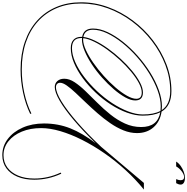

<svg xmlns="http://www.w3.org/2000/svg" viewBox="-84 -1046 1579 1618"><g transform="rotate(90 705.0 -237.5)"><path d="M1401 262Q1401 147 1351 40L1360 35Q1411 144 1411 263Q1411 344 1385.5 404.5Q1360 465 1313.5 498.5Q1267 532 1204 532Q1128 532 1067.5 486Q1007 440 972 360.5Q937 281 937 181Q937 62 978 -41Q1019 -144 1104 -255Q1000 -148 908.5 -70.5Q817 7 745.5 48.5Q674 90 630 90Q599 90 579.5 68Q560 46 560 10Q560 -33 589.5 -77.5Q619 -122 665 -169.5Q711 -217 763.5 -269.5Q816 -322 862 -379.5Q908 -437 937.5 -501.5Q967 -566 967 -638Q967 -777 843 -799Q871 -743 871 -652Q871 -589 846 -519.5Q821 -450 777 -382Q733 -314 676 -253.5Q619 -193 555 -146Q491 -99 426.5 -72Q362 -45 302 -45Q256 -45 231.5 -68Q207 -91 207 -133Q207 -137 207 -141Q137 -153 137 -232Q137 -290 167 -354.5Q197 -419 249 -484.5Q301 -550 367.5 -609Q434 -668 507.5 -714Q581 -760 654.5 -786.5Q728 -813 793 -813Q809 -813 825 -811Q778 -883 664 -883Q551 -883 443.5 -842Q336 -801 242 -728.5Q148 -656 77 -561Q6 -466 -34 -356.5Q-74 -247 -74 -132Q-74 -18 -35 74Q4 166 77 232Q150 298 252.5 333Q355 368 482 368Q581 368 677.5 347Q774 326 853 287L856 297Q776 336 678 357Q580 378 482 378Q353 378 249 342Q145 306 70.5 239Q-4 172 -44 78Q-84 -16 -84 -132Q-84 -248 -43.5 -359.5Q-3 -471 69 -567.5Q141 -664 236 -737Q331 -810 440 -851.5Q549 -893 664 -893Q788 -893 837 -810Q920 -798 969 -742.5Q1018 -687 1018 -603Q1018 -546 995 -489Q972 -432 934 -377Q896 -322 851 -270.5Q806 -219 761 -172Q716 -125 678 -84.5Q640 -44 617 -11Q594 22 594 45Q594 61 604 70.5Q614 80 630 80Q675 80 751.5 33Q828 -14 926.5 -99.5Q1025 -185 1134 -301L1438 -661H1494Q1407 -591 1329 -505.5Q1251 -420 1186.5 -326.5Q1122 -233 1075 -139.5Q1028 -46 1002 42Q976 130 976 205Q976 296 1005.5 367.5Q1035 439 1087 480.5Q1139 522 1204 522Q1264 522 1308 489.5Q1352 457 1376.5 398.5Q1401 340 1401 262ZM217 -133Q217 -55 303 -55Q358 -55 420 -82.5Q482 -110 544.5 -157.5Q607 -205 664 -265.5Q721 -326 765 -393Q809 -460 835 -527Q861 -594 861 -652Q861 -746 831 -801Q813 -803 793 -803Q730 -803 658 -776.5Q586 -750 513.5 -705Q441 -660 375 -601.5Q309 -543 258 -479Q207 -415 177 -351.5Q147 -288 147 -232Q147 -162 208 -151Q213 -194 239 -248Q265 -302 305.5 -358.5Q346 -415 394.5 -467.5Q443 -520 494 -562Q545 -604 592 -628.5Q639 -653 676 -653Q743 -653 743 -588Q743 -551 717 -504Q691 -457 647.5 -406.5Q604 -356 550 -308Q496 -260 438 -222Q380 -184 326 -161.5Q272 -139 230 -139Q223 -139 217 -140Q217 -136 217 -133ZM676 -643Q641 -643 595.5 -618.5Q550 -594 500 -552.5Q450 -511 402 -459Q354 -407 314 -351.5Q274 -296 248.5 -243.5Q223 -191 218 -150Q224 -149 230 -149Q268 -149 319 -172.5Q370 -196 426 -235Q482 -274 536 -322.5Q590 -371 633.5 -421.5Q677 -472 703 -518Q729 -564 729 -597Q729 -643 676 -643ZM1299 -933H1258Q1272 -955 1295.5 -971.5Q1319 -988 1345.5 -997.5Q1372 -1007 1394 -1007Q1423 -1007 1437.5 -997Q1452 -987 1452 -971Q1452 -961 1448.5 -951.5Q1445 -942 1440 -933H1406Q1410 -942 1412.5 -951.5Q1415 -961 1415 -971Q1415 -1000 1389 -1000Q1367 -1000 1340.5 -980Q1314 -960 1299 -933Z"/></g></svg>

Font: Ballet 16pt
Style: Regular
Weight: 400
Designer: Maximiliano R. Sproviero
Foundry: Omnibus-Type
Version: Version 1.100; ttfautohint (v1.8.3)